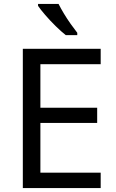

<svg xmlns="http://www.w3.org/2000/svg" viewBox="-20 -964 596 984"><path d="M496 0H97V-714H496V-635H187V-412H478V-334H187V-79H496ZM280 -944Q291 -922 307.5 -894.5Q324 -867 342.5 -841Q361 -815 376 -796V-784H317Q294 -802 265 -830.5Q236 -859 211.5 -887.5Q187 -916 175 -934V-944Z"/></svg>

Font: Noto Sans Gothic
Style: Regular
Weight: 400
Designer: Monotype Design Team
Foundry: Monotype Imaging Inc.
Version: Version 2.001; ttfautohint (v1.8.4.7-5d5b)